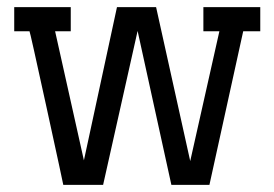

<svg xmlns="http://www.w3.org/2000/svg" viewBox="-20 -520 772 540"><path d="M20 -432V-500H179V-432H135L216 -69L309 -500H419L515 -67L597 -432H552V-500H712V-432H664L569 0H462L367 -433L270 0H158Q158 -2 111 -217.5Q64 -433 63 -432Z"/></svg>

Font: Kelly Slab
Style: Regular
Weight: 400
Designer: Denis Masharov
Foundry: Denis Masharov
Version: Version 1.001